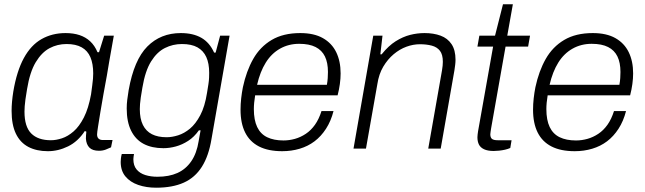

<svg xmlns="http://www.w3.org/2000/svg" viewBox="-20 -692 3002 894"><path d="M203 12Q150 12 112 -8Q74 -28 54 -69.5Q34 -111 34 -176Q34 -196 36 -218.5Q38 -241 42 -266Q58 -361 91 -421.5Q124 -482 173.5 -510Q223 -538 285 -538Q322 -538 350.5 -528.5Q379 -519 400 -499.5Q421 -480 434 -449H441L465 -526H510L489 -408Q485 -380 477.5 -339.5Q470 -299 462 -255Q454 -211 447.5 -171Q441 -131 436.5 -102.5Q432 -74 432 -66Q432 -53 439 -46.5Q446 -40 459 -40H504L497 -6Q487 -1 472.5 4.5Q458 10 441 10Q411 10 396.5 -4.5Q382 -19 380 -46Q380 -53 380.5 -61.5Q381 -70 382 -79L375 -82Q343 -33 297 -10.5Q251 12 203 12ZM217 -39Q241 -39 268.5 -48Q296 -57 322.5 -80Q349 -103 370.5 -145Q392 -187 404 -253Q407 -277 409.5 -294.5Q412 -312 413 -325.5Q414 -339 414 -350Q414 -395 401 -425.5Q388 -456 360.5 -471.5Q333 -487 290 -487Q247 -487 210.5 -467.5Q174 -448 146.5 -402.5Q119 -357 106 -277Q101 -248 98.5 -229.5Q96 -211 95 -197.5Q94 -184 94 -172Q94 -102 125.5 -70.5Q157 -39 217 -39Z M707 182Q661 182 623.5 169Q586 156 564 129.5Q542 103 542 62Q542 56 543 46Q544 36 547 25H604Q603 32 602 37.5Q601 43 601 49Q601 79 616 97Q631 115 656.5 123Q682 131 713 131Q767 131 806 113.5Q845 96 870.5 59Q896 22 905 -35Q907 -48 909.5 -60.5Q912 -73 914 -85H906Q884 -54 856 -36Q828 -18 798.5 -10Q769 -2 741 -2Q687 -2 649 -22Q611 -42 590.5 -83.5Q570 -125 570 -187Q570 -207 572.5 -227.5Q575 -248 579 -272Q604 -413 666 -475.5Q728 -538 822 -538Q879 -538 917.5 -516Q956 -494 977 -447H984L1005 -526H1049L965 -46Q952 34 920 84.5Q888 135 835.5 158.5Q783 182 707 182ZM756 -53Q781 -53 809.5 -62Q838 -71 864.5 -93Q891 -115 912.5 -155.5Q934 -196 944 -260Q948 -284 950.5 -300.5Q953 -317 953.5 -330Q954 -343 954 -353Q954 -397 940.5 -426.5Q927 -456 899.5 -471.5Q872 -487 827 -487Q785 -487 748 -468.5Q711 -450 683.5 -406Q656 -362 643 -284Q638 -256 635.5 -238Q633 -220 632 -207.5Q631 -195 631 -184Q631 -139 645.5 -110Q660 -81 687.5 -67Q715 -53 756 -53Z M1294 12Q1229 12 1186 -10Q1143 -32 1121.5 -75Q1100 -118 1100 -181Q1100 -207 1103 -234Q1106 -261 1111 -286Q1127 -361 1159 -417.5Q1191 -474 1245 -506Q1299 -538 1378 -538Q1442 -538 1483.5 -514.5Q1525 -491 1545.5 -449Q1566 -407 1566 -350Q1566 -327 1562.5 -301Q1559 -275 1552 -248H1168Q1165 -230 1163.5 -214Q1162 -198 1162 -184Q1162 -133 1177.5 -100.5Q1193 -68 1224 -53Q1255 -38 1300 -38Q1327 -38 1353.5 -45.5Q1380 -53 1404 -69Q1428 -85 1446.5 -111Q1465 -137 1477 -175H1533Q1521 -128 1498 -92.5Q1475 -57 1444.5 -34Q1414 -11 1375.5 0.5Q1337 12 1294 12ZM1177 -297H1502Q1505 -313 1506 -328.5Q1507 -344 1507 -357Q1507 -400 1493 -429Q1479 -458 1449.5 -473Q1420 -488 1373 -488Q1324 -488 1284 -465.5Q1244 -443 1217.5 -400.5Q1191 -358 1177 -297Z M1626 0 1718 -526H1761L1751 -439H1757Q1789 -479 1822.5 -500Q1856 -521 1889.5 -529.5Q1923 -538 1957 -538Q1999 -538 2031.5 -526Q2064 -514 2082.5 -486.5Q2101 -459 2101 -414Q2101 -403 2099.5 -390.5Q2098 -378 2096 -365L2032 0H1974L2038 -364Q2040 -376 2041 -386Q2042 -396 2042 -404Q2042 -438 2028.5 -455.5Q2015 -473 1990.5 -479.5Q1966 -486 1935 -486Q1904 -486 1872.5 -474.5Q1841 -463 1813 -439.5Q1785 -416 1764.5 -381.5Q1744 -347 1737 -300L1684 0Z M2279 11Q2251 11 2234 3Q2217 -5 2210 -19Q2203 -33 2203 -53Q2203 -59 2204 -66.5Q2205 -74 2206 -81L2276 -475H2203L2212 -526H2285L2322 -672H2368L2342 -526H2448L2439 -475H2334L2267 -96Q2266 -88 2264.5 -80Q2263 -72 2263 -67Q2263 -52 2270.5 -45.5Q2278 -39 2298 -39H2362L2356 -3Q2345 2 2331.5 5Q2318 8 2304 9.5Q2290 11 2279 11Z M2656 12Q2591 12 2548 -10Q2505 -32 2483.5 -75Q2462 -118 2462 -181Q2462 -207 2465 -234Q2468 -261 2473 -286Q2489 -361 2521 -417.5Q2553 -474 2607 -506Q2661 -538 2740 -538Q2804 -538 2845.5 -514.5Q2887 -491 2907.5 -449Q2928 -407 2928 -350Q2928 -327 2924.5 -301Q2921 -275 2914 -248H2530Q2527 -230 2525.5 -214Q2524 -198 2524 -184Q2524 -133 2539.5 -100.5Q2555 -68 2586 -53Q2617 -38 2662 -38Q2689 -38 2715.5 -45.5Q2742 -53 2766 -69Q2790 -85 2808.5 -111Q2827 -137 2839 -175H2895Q2883 -128 2860 -92.5Q2837 -57 2806.5 -34Q2776 -11 2737.5 0.5Q2699 12 2656 12ZM2539 -297H2864Q2867 -313 2868 -328.5Q2869 -344 2869 -357Q2869 -400 2855 -429Q2841 -458 2811.5 -473Q2782 -488 2735 -488Q2686 -488 2646 -465.5Q2606 -443 2579.5 -400.5Q2553 -358 2539 -297Z"/></svg>

Font: Archivo SemiBold ExtraLight
Style: Italic
Weight: 250
Italic angle: -10°
Version: Version 2.001